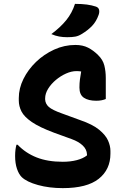

<svg xmlns="http://www.w3.org/2000/svg" viewBox="-20 -952 640 991"><path d="M369 -720Q407 -720 434.5 -706Q462 -692 486 -668Q511 -644 518.5 -614Q526 -584 526 -549V-441Q517 -437 504.5 -434.5Q492 -432 477 -432Q436 -432 413 -447.5Q390 -463 390 -500Q390 -523 392.5 -541.5Q395 -560 399 -583Q389 -585 375 -585Q349 -585 321 -572.5Q293 -560 268.5 -539.5Q244 -519 228.5 -494Q213 -469 213 -444V-439Q214 -416 232 -400Q250 -384 301 -366L394 -332Q458 -310 491.5 -282.5Q525 -255 537.5 -227Q550 -199 550 -173V-159Q550 -77 489.5 -29Q429 19 304 19Q234 19 176 3Q118 -13 92 -38Q77 -53 67.5 -81Q58 -109 58 -147Q58 -165 60 -180Q62 -195 65 -205H71Q112 -162 169 -139.5Q226 -117 304 -117Q344 -117 376.5 -125.5Q409 -134 429 -150V-155Q428 -181 407 -201Q386 -221 350 -234L259 -267Q184 -295 144.5 -322Q105 -349 91 -376.5Q77 -404 77 -433V-446Q77 -496 101 -544.5Q125 -593 166 -632.5Q207 -672 259.5 -696Q312 -720 369 -720ZM367 -932Q403 -932 428.5 -928.5Q454 -925 475 -918Q489 -913 491.5 -901Q494 -889 489 -875Q477 -841 455 -818Q433 -795 401 -776Q385 -766 368.5 -763Q352 -760 327 -760Q305 -760 285.5 -763.5Q266 -767 245 -776Q292 -811 322 -848Q352 -885 367 -932Z"/></svg>

Font: Recursive Sn Csl St
Style: Bold
Weight: 700
Version: Version 1.079;hotconv 1.0.112;makeotfexe 2.5.65598; ttfautoh